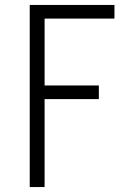

<svg xmlns="http://www.w3.org/2000/svg" viewBox="-20 -540 540 775"><path d="M100 215V-520H442V-465H160V-195H379V-140H160V215Z"/></svg>

Font: Iosevka SS18 Light
Style: Regular
Weight: 300
Monospace: yes
Designer: Belleve Invis
Foundry: Belleve Invis
Version: Version 25.1.1; ttfautohint (v1.8.4)